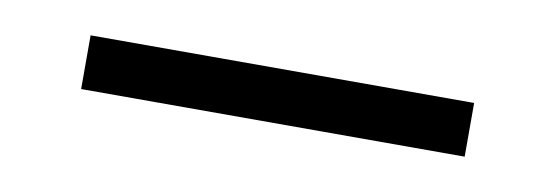

<svg xmlns="http://www.w3.org/2000/svg" viewBox="-24 -344 509 176"><g transform="rotate(10 230.5 -256.0)"><path d="M52 -281H409V-231H52Z"/></g></svg>

Font: Fahkwang SemiBold
Style: Regular
Weight: 600
Designer: Suppakit Chalermlarp | Katatrad Co.,Ltd.
Foundry: Cadson Demak Co.,Ltd.
Version: Version 1.000; ttfautohint (v1.6)